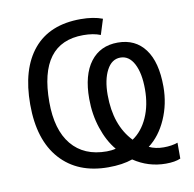

<svg xmlns="http://www.w3.org/2000/svg" viewBox="-84 -810 947 936"><g transform="rotate(-10 389.5 -342.0)"><path d="M440.9 -337.9Q440.9 -188 522.9 -102.1Q570.3 -133.8 597.7 -194.6Q625 -255.4 625 -334.5Q625 -413.6 600.6 -460.2Q576.2 -506.8 533.2 -506.8Q490.2 -506.8 465.6 -460Q440.9 -413.1 440.9 -337.9ZM374 -646Q154.8 -646 154.8 -353Q154.8 -215.3 215.8 -141.6Q276.9 -67.9 389.2 -67.9Q413.6 -67.9 434.1 -73.2Q395 -119.6 372.1 -188.5Q349.1 -257.3 349.1 -335Q349.1 -453.1 397.7 -517.1Q446.3 -581.1 533.2 -581.1Q620.1 -581.1 668 -516.8Q715.8 -452.6 715.8 -331.1Q715.8 -245.6 682.9 -170.9Q649.9 -96.2 594.2 -54.2Q626 -39.1 666 -39.1Q706.1 -39.1 735.8 -49.8V28.8Q708.5 41 663.1 41Q576.2 41 503.9 -7.8Q454.1 9.8 383.8 9.8Q232.4 9.8 146.7 -85.9Q61 -181.6 61 -357.4Q61 -533.2 141.1 -629.2Q221.2 -725.1 375 -725.1Q438 -725.1 482.9 -708L459 -631.8Q424.3 -646 374 -646Z"/></g></svg>

Font: NotoSans
Style: Regular
Weight: 400
Designer: Monotype Design team
Foundry: Monotype Imaging Inc.
Version: Version 1.04